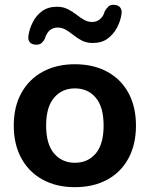

<svg xmlns="http://www.w3.org/2000/svg" viewBox="-20 -765 621 795"><path d="M290 10Q214 10 157 -21Q100 -52 68.5 -109.5Q37 -167 37 -245Q37 -323 68.5 -380Q100 -437 157 -468Q214 -499 290 -499Q367 -499 424 -468Q481 -437 512 -380Q543 -323 543 -245Q543 -167 512 -109.5Q481 -52 424 -21Q367 10 290 10ZM290 -91Q344 -91 376.5 -129.5Q409 -168 409 -245Q409 -322 376.5 -360.5Q344 -399 290 -399Q237 -399 204 -360.5Q171 -322 171 -245Q171 -168 204 -129.5Q237 -91 290 -91ZM127 -580Q111 -581 103 -590.5Q95 -600 98 -619Q102 -646 116 -673.5Q130 -701 154.5 -719Q179 -737 216 -737Q241 -737 260 -727.5Q279 -718 295 -705.5Q311 -693 327 -683.5Q343 -674 362 -674Q380 -674 394 -685.5Q408 -697 414 -719Q422 -732 430 -739Q438 -746 453 -745Q470 -744 478 -733.5Q486 -723 483 -706Q479 -678 464.5 -650.5Q450 -623 425.5 -605Q401 -587 364 -587Q339 -587 320 -596.5Q301 -606 285 -619Q269 -632 253 -641.5Q237 -651 219 -651Q180 -651 166 -606Q162 -596 153 -587.5Q144 -579 127 -580Z"/></svg>

Font: Chiron GoRound TC SB
Style: Regular
Weight: 500
Designer: Ryoko NISHIZUKA 西塚涼子 (kana, bopomofo & ideographs); Paul D. Hunt (Latin, Greek & Cyrillic); Sandoll Communications 산돌커뮤니
Foundry: Adobe
Version: Version 1.000;hotconv 1.1.1;makeotfexe 2.6.0